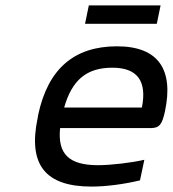

<svg xmlns="http://www.w3.org/2000/svg" viewBox="-20 -680 640 709"><path d="M589 -268C622 -422 566 -509 412 -509C253 -509 157 -425 121 -256L119 -244C83 -73 146 9 318 9C369 9 435 1 497 -14L513 -90C466 -79 389 -70 342 -70C235 -70 192 -111 202 -207H537C570 -207 579 -223 589 -268ZM217 -283C246 -385 300 -430 395 -430C489 -430 523 -379 504 -283ZM294 -592H559L573 -660H308Z"/></svg>

Font: LT Wave Mono
Style: Italic
Weight: 400
Designer: Daniel Lyons
Version: Version 2.5 (Glyphs App)